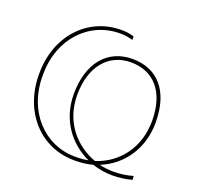

<svg xmlns="http://www.w3.org/2000/svg" viewBox="-125 -849 1007 983"><g transform="rotate(20 378.0 -358.0)"><path d="M444 -706C420 -713 402 -716 375 -716C190 -716 55 -566 55 -364V-358C55 -156 189 -6 374 -6H383C415 -6 446 -10 475 -18C510 -6 548 0 585 0C620 0 656 -5 690 -14L689 -35C655 -25 620 -20 585 -20C559 -20 532 -23 506 -29C623 -76 701 -188 701 -329V-330C701 -503 615 -596 479 -596C343 -596 257 -493 257 -325C257 -181 339 -79 444 -31C424 -27 404 -25 384 -25H373C204 -25 75 -165 75 -355V-367C75 -557 204 -697 374 -697C401 -697 419 -694 444 -687ZM476 -39C365 -79 275 -180 275 -326C275 -482 356 -577 478 -577C600 -577 681 -492 681 -331C681 -185 596 -77 476 -39Z"/></g></svg>

Font: Fixel Text Thin
Style: Regular
Weight: 100
Width: 4
Designer: AlfaBravo + MacPaw
Foundry: Kyrylo Tkachov, Marchela Mozhyna, Serhii Makarenko, Maria Weinstein, Zakhar Kryvoshyya
Version: Version 1.211